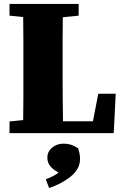

<svg xmlns="http://www.w3.org/2000/svg" viewBox="-20 -672 614 969"><path d="M28 -593V-652H377V-593L297 -585Q296 -525 296 -464.5Q296 -404 296 -342V-296Q296 -242 296.5 -182Q297 -122 298 -60H449L476 -199H564L554 0H28V-59L97 -66Q98 -125 98 -180.5Q98 -236 98 -281V-342Q98 -403 98 -464Q98 -525 97 -586ZM384 130Q384 180 338.5 217.5Q293 255 228 277L211 233Q231 225 247 217Q263 209 276 199Q249 185 234 167Q219 149 219 124Q219 93 243 73Q267 53 301 53Q319 53 335 57.5Q351 62 374 76Q384 105 384 130Z"/></svg>

Font: Source Serif Pro Black
Style: Regular
Weight: 900
Designer: Frank Grießhammer
Foundry: Adobe Systems Incorporated
Version: Version 3.001;hotconv 1.0.111;makeotfexe 2.5.65597